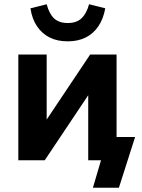

<svg xmlns="http://www.w3.org/2000/svg" viewBox="-20 -752 667 901"><path d="M416 129 454 0H395V-109H614L538 129ZM66 0V-496H199V-152H173L403 -496H527V0H394V-344H420L190 0ZM298 -558Q249 -558 213 -576Q177 -594 153.5 -629Q130 -664 123 -713L199 -732Q211 -687 234 -665.5Q257 -644 298 -644Q339 -644 362.5 -666Q386 -688 398 -732L474 -713Q465 -663 441.5 -628.5Q418 -594 382 -576Q346 -558 298 -558Z"/></svg>

Font: Nunito Sans 10pt SemiCondensed ExtraBold
Style: Regular
Weight: 800
Width: 4
Designer: Vernon Adams
Foundry: Vernon Adams
Version: Version 3.101;gftools[0.9.27]